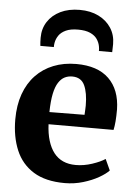

<svg xmlns="http://www.w3.org/2000/svg" viewBox="-57 -867 652 921"><g transform="rotate(5 269.0 -406.0)"><path d="M289.5 11Q197 11 139 -25Q81 -61 54 -125.2Q27 -189.5 27 -273Q27 -341.5 46.2 -395.2Q65.5 -449 101 -486.2Q136.5 -523.5 186 -543.2Q235.5 -563 296 -563Q398.5 -563 452.8 -510.5Q507 -458 509 -363Q509 -330 507 -305.5Q505 -281 501 -263.5H188Q190 -219 200.5 -184.8Q211 -150.5 229.2 -127Q247.5 -103.5 273.8 -91.8Q300 -80 335 -80Q373.5 -80 413.5 -93.2Q453.5 -106.5 475.5 -121.5L500 -68Q485 -51.5 452.8 -33Q420.5 -14.5 378 -1.8Q335.5 11 289.5 11ZM187 -322 356 -323.5Q356.5 -334.5 357.2 -345.8Q358 -357 358 -368Q358 -429.5 341.2 -465.5Q324.5 -501.5 281.5 -501.5Q261.5 -501.5 245 -493.2Q228.5 -485 215.5 -465Q202.5 -445 195.2 -410.2Q188 -375.5 187 -322ZM290 -823Q341.5 -823 380.5 -803.8Q419.5 -784.5 441.2 -750.8Q463 -717 463 -673.5Q463 -664 462.5 -652.8Q462 -641.5 462 -634.5H398Q398.5 -638.5 398 -643.8Q397.5 -649 396.5 -655Q393.5 -674 382.2 -690.8Q371 -707.5 348.5 -717.8Q326 -728 290 -728Q253.5 -728 231 -717.5Q208.5 -707 197.2 -690.5Q186 -674 182.5 -654.5Q181.5 -649 181.2 -643.8Q181 -638.5 181 -634.5H116Q115 -641.5 114.5 -652.8Q114 -664 114 -674Q114 -717.5 135.8 -751Q157.5 -784.5 197 -803.8Q236.5 -823 290 -823Z"/></g></svg>

Font: Merriweather 36pt ExtraBold
Style: Regular
Weight: 800
Designer: Eben Sorkin
Foundry: Eben Sorkin
Version: Version 2.100